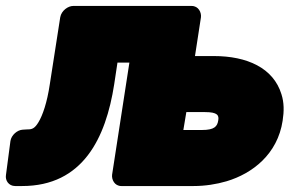

<svg xmlns="http://www.w3.org/2000/svg" viewBox="-46 -586 972 644"><path d="M337 -303 348 -376H388L330 0C328 16 338 38 361 38H603C642 38 680 32 714 22C801 -4 885 -69 902 -181C907 -213 907 -242 898 -270C871 -358 783 -398 671 -398H608L628 -528C630 -544 620 -566 597 -566H199C183 -566 160 -551 156 -528L121 -303C112 -242 97 -199 83 -176C71 -156 62 -152 48 -152H46L30 -151C12 -150 -8 -133 -11 -113L-26 1C-29 19 -17 38 5 38H28C232 38 309 -123 337 -303ZM686 -182C683 -162 673 -150 632 -150H569L579 -210H642C684 -210 689 -199 686 -182Z"/></svg>

Font: Asimov Print
Style: EIt
Weight: 500
Designer: Google
Version: Version 2.000980; 2014